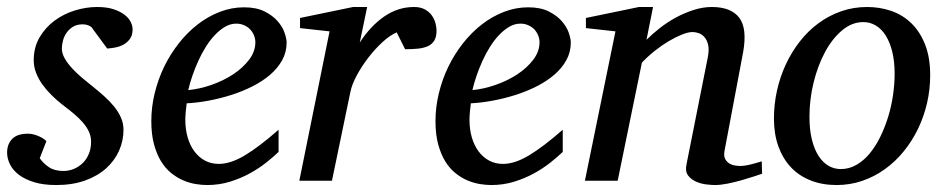

<svg xmlns="http://www.w3.org/2000/svg" viewBox="-28 -514 2696 546"><path d="M349.1 -431.2Q349.1 -413.6 341.3 -403.1Q333.5 -392.6 322.3 -386.7Q311 -380.9 298.6 -378.7Q286.1 -376.5 276.9 -376L231.9 -437Q229 -439.5 222.7 -442.1Q216.3 -444.8 207 -444.8Q190.4 -444.8 179.2 -437.7Q168 -430.7 160.9 -420.2Q153.8 -409.7 150.9 -397.7Q147.9 -385.7 147.9 -376Q147.9 -362.3 155.8 -348.4Q163.6 -334.5 176.3 -320.6Q189 -306.6 204.8 -293.2Q220.7 -279.8 236.8 -267.1Q253.4 -253.9 268.8 -240Q284.2 -226.1 296.4 -211.2Q308.6 -196.3 315.9 -179.7Q323.2 -163.1 323.2 -145Q323.2 -114.3 310.8 -85.9Q298.3 -57.6 274.2 -35.6Q250 -13.7 214.1 -0.7Q178.2 12.2 131.8 12.2Q95.7 12.2 69.3 4.2Q43 -3.9 25.9 -16.8Q8.8 -29.8 0.5 -46.4Q-7.8 -63 -7.8 -80.1Q-7.8 -104 6.6 -118.9Q21 -133.8 51.8 -133.8Q61 -133.8 69.3 -131.3Q77.6 -128.9 84.5 -125.7Q91.3 -122.6 96.4 -118.9Q101.6 -115.2 104 -112.8L85 -64Q95.7 -48.8 111.6 -38.3Q127.4 -27.8 152.8 -27.8Q168 -27.8 182.1 -33.7Q196.3 -39.6 207.3 -50.3Q218.3 -61 224.6 -76.4Q231 -91.8 231 -110.8Q231 -126 224.9 -139.4Q218.8 -152.8 207.8 -165.5Q196.8 -178.2 181.9 -190.7Q167 -203.1 148.9 -216.8Q133.3 -229 118.9 -243.2Q104.5 -257.3 93 -273.2Q81.5 -289.1 74.7 -306.6Q67.9 -324.2 67.9 -342.8Q67.9 -379.4 84.5 -407.7Q101.1 -436 127.2 -455.3Q153.3 -474.6 185.3 -484.4Q217.3 -494.1 248 -494.1Q276.4 -494.1 295.7 -487.5Q314.9 -481 326.9 -471.4Q338.9 -461.9 344 -450.9Q349.1 -439.9 349.1 -431.2Z M698.2 -394Q698.2 -403.8 694.3 -413.3Q690.4 -422.9 683.6 -430.2Q676.8 -437.5 666.5 -442.1Q656.2 -446.8 644 -446.8Q627.4 -446.8 612.3 -438Q597.2 -429.2 583.3 -414.6Q569.3 -399.9 557.4 -380.9Q545.4 -361.8 535.9 -340.8Q526.4 -319.8 519 -298.3Q511.7 -276.9 507.3 -257.8Q539.1 -260.7 573 -272.5Q606.9 -284.2 634.8 -302.5Q662.6 -320.8 680.4 -344.2Q698.2 -367.7 698.2 -394ZM787.1 -393.1Q787.1 -365.7 774.4 -342.8Q761.7 -319.8 740 -301.3Q718.3 -282.7 689.7 -268.3Q661.1 -253.9 629.6 -243.9Q598.1 -233.9 565.4 -227.8Q532.7 -221.7 502.9 -220.2Q501.5 -210.4 500.2 -196.8Q499 -183.1 499 -173.8Q499 -146.5 505.6 -123.5Q512.2 -100.6 524.7 -83.7Q537.1 -66.9 554.7 -57.4Q572.3 -47.9 594.2 -47.9Q627.9 -47.9 668.5 -72.3Q709 -96.7 764.2 -145V-82Q750 -68.4 729.5 -52Q709 -35.6 682.9 -21.2Q656.7 -6.8 626 2.7Q595.2 12.2 561 12.2Q545.9 12.2 528.1 9.3Q510.3 6.3 492.7 -1.2Q475.1 -8.8 458.7 -22Q442.4 -35.2 429.9 -55.4Q417.5 -75.7 409.9 -103.8Q402.3 -131.8 402.3 -169.9Q402.3 -209.5 411.9 -248.8Q421.4 -288.1 438.7 -324Q456.1 -359.9 480.5 -390.9Q504.9 -421.9 534.2 -444.6Q563.5 -467.3 596.9 -480.2Q630.4 -493.2 666 -493.2Q700.7 -493.2 723.9 -481.7Q747.1 -470.2 761.2 -454.1Q775.4 -438 781.2 -420.9Q787.1 -403.8 787.1 -393.1Z M1213.4 -426.8Q1213.4 -409.2 1207 -398.7Q1200.7 -388.2 1189 -382.8Q1177.2 -377.4 1160.9 -375.7Q1144.5 -374 1124 -374L1100.1 -421.9Q1081.5 -414.1 1060.3 -394.8Q1039.1 -375.5 1020 -350.8Q1001 -326.2 986.8 -300Q972.7 -273.9 968.3 -252L916 0H823.2L909.2 -424.8L825.2 -434.1V-462.9L976.1 -494.1H1016.1L995.1 -393.1Q1025.9 -440.4 1064.9 -467.3Q1104 -494.1 1149.4 -494.1Q1167.5 -494.1 1179.7 -487.5Q1191.9 -481 1199.5 -470.7Q1207 -460.4 1210.2 -448.7Q1213.4 -437 1213.4 -426.8Z M1506.3 -394Q1506.3 -403.8 1502.4 -413.3Q1498.5 -422.9 1491.7 -430.2Q1484.9 -437.5 1474.6 -442.1Q1464.4 -446.8 1452.1 -446.8Q1435.5 -446.8 1420.4 -438Q1405.3 -429.2 1391.4 -414.6Q1377.4 -399.9 1365.5 -380.9Q1353.5 -361.8 1344 -340.8Q1334.5 -319.8 1327.1 -298.3Q1319.8 -276.9 1315.4 -257.8Q1347.2 -260.7 1381.1 -272.5Q1415 -284.2 1442.9 -302.5Q1470.7 -320.8 1488.5 -344.2Q1506.3 -367.7 1506.3 -394ZM1595.2 -393.1Q1595.2 -365.7 1582.5 -342.8Q1569.8 -319.8 1548.1 -301.3Q1526.4 -282.7 1497.8 -268.3Q1469.2 -253.9 1437.7 -243.9Q1406.2 -233.9 1373.5 -227.8Q1340.8 -221.7 1311 -220.2Q1309.6 -210.4 1308.3 -196.8Q1307.1 -183.1 1307.1 -173.8Q1307.1 -146.5 1313.7 -123.5Q1320.3 -100.6 1332.8 -83.7Q1345.2 -66.9 1362.8 -57.4Q1380.4 -47.9 1402.3 -47.9Q1436 -47.9 1476.6 -72.3Q1517.1 -96.7 1572.3 -145V-82Q1558.1 -68.4 1537.6 -52Q1517.1 -35.6 1491 -21.2Q1464.8 -6.8 1434.1 2.7Q1403.3 12.2 1369.1 12.2Q1354 12.2 1336.2 9.3Q1318.4 6.3 1300.8 -1.2Q1283.2 -8.8 1266.8 -22Q1250.5 -35.2 1238 -55.4Q1225.6 -75.7 1218 -103.8Q1210.4 -131.8 1210.4 -169.9Q1210.4 -209.5 1220 -248.8Q1229.5 -288.1 1246.8 -324Q1264.2 -359.9 1288.6 -390.9Q1313 -421.9 1342.3 -444.6Q1371.6 -467.3 1405 -480.2Q1438.5 -493.2 1474.1 -493.2Q1508.8 -493.2 1532 -481.7Q1555.2 -470.2 1569.3 -454.1Q1583.5 -438 1589.4 -420.9Q1595.2 -403.8 1595.2 -393.1Z M2139.2 -20Q2132.8 -17.6 2116.9 -12.5Q2101.1 -7.3 2081.5 -1.7Q2062 3.9 2041.5 8.1Q2021 12.2 2005.4 12.2Q1996.6 12.2 1981.2 10.5Q1965.8 8.8 1951.7 2.7Q1937.5 -3.4 1928.7 -15.1Q1919.9 -26.9 1924.3 -46.9L1985.4 -354Q1988.8 -374 1985.6 -387.2Q1982.4 -400.4 1975.3 -408.4Q1968.3 -416.5 1959 -419.7Q1949.7 -422.9 1941.4 -422.9Q1929.2 -422.9 1911.4 -415.8Q1893.6 -408.7 1873.8 -397Q1854 -385.3 1834 -369.4Q1814 -353.5 1797.4 -335.9L1728.5 0H1635.3L1722.2 -424.8L1638.2 -434.1V-462.9L1789.1 -494.1H1829.1L1810.5 -400.9Q1827.1 -417.5 1848.6 -434.3Q1870.1 -451.2 1894.5 -464.4Q1918.9 -477.5 1945.1 -485.8Q1971.2 -494.1 1996.1 -494.1Q2050.8 -494.1 2074 -463.9Q2097.2 -433.6 2085.4 -366.2L2032.2 -84Q2029.8 -69.8 2034.4 -61.5Q2039.1 -53.2 2046.6 -48.8Q2054.2 -44.4 2062.5 -43.2Q2070.8 -42 2075.2 -42Q2088.9 -42 2105 -45.9Q2121.1 -49.8 2138.2 -55.2Z M2516.1 -304.2Q2516.1 -339.8 2509.3 -367.2Q2502.4 -394.5 2490.7 -413.1Q2479 -431.6 2462.6 -441.4Q2446.3 -451.2 2427.2 -451.2Q2394.5 -451.2 2366.5 -427.5Q2338.4 -403.8 2317.9 -365.5Q2297.4 -327.1 2285.6 -279.1Q2273.9 -231 2273.9 -182.1Q2273.9 -145 2280.8 -117.2Q2287.6 -89.4 2299.8 -70.6Q2312 -51.8 2328.1 -42.5Q2344.2 -33.2 2363.3 -33.2Q2386.7 -33.2 2407.5 -45.2Q2428.2 -57.1 2445.1 -77.4Q2461.9 -97.7 2475.1 -124.5Q2488.3 -151.4 2497.6 -181.4Q2506.8 -211.4 2511.5 -243.2Q2516.1 -274.9 2516.1 -304.2ZM2617.2 -299.8Q2617.2 -259.3 2608.2 -220.5Q2599.1 -181.6 2582.3 -147Q2565.4 -112.3 2541.7 -83.3Q2518.1 -54.2 2488.5 -33Q2459 -11.7 2424.3 0.2Q2389.6 12.2 2351.1 12.2Q2310.1 12.2 2276.9 -1Q2243.7 -14.2 2220.7 -38.8Q2197.8 -63.5 2185.3 -98.4Q2172.9 -133.3 2172.9 -176.8Q2172.9 -217.3 2181.6 -256.6Q2190.4 -295.9 2206.8 -331.1Q2223.1 -366.2 2246.6 -396.2Q2270 -426.3 2299.6 -448Q2329.1 -469.7 2364 -481.9Q2398.9 -494.1 2438 -494.1Q2474.1 -494.1 2506.6 -482.9Q2539.1 -471.7 2563.7 -447.8Q2588.4 -423.8 2602.8 -387.2Q2617.2 -350.6 2617.2 -299.8Z"/></svg>

Font: Charis SIL Am
Style: Italic
Weight: 400
Italic angle: -11°
Foundry: SIL International
Version: Version 5.000